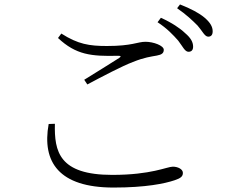

<svg xmlns="http://www.w3.org/2000/svg" viewBox="-20 -833 1040 864"><path d="M782 -650C802 -624 812 -600 828 -600C841 -600 849 -607 849 -623C849 -643 839 -662 813 -684C790 -706 753 -731 704 -753L689 -733C732 -705 760 -675 782 -650ZM869 -718C891 -693 901 -668 917 -668C930 -668 937 -676 937 -692C937 -712 927 -731 900 -754C876 -774 839 -794 790 -813L777 -796C820 -766 845 -742 869 -718ZM241 -662C322 -586 391 -579 511 -582C525 -582 526 -579 516 -572C477 -547 412 -507 359 -474L373 -453C437 -487 530 -536 578 -554C630 -575 659 -578 686 -583C708 -587 717 -594 717 -609C717 -628 670 -645 635 -645C598 -645 576 -626 461 -626C382 -626 331 -634 256 -682ZM227 -276C224 -151 246 -46 485 -46C662 -46 731 -83 758 -83C780 -83 803 -72 803 -55C803 -39 793 -31 766 -22C722 -7 636 11 491 11C245 11 168 -104 199 -275Z"/></svg>

Font: Noto Serif CJK KR Light
Style: Regular
Weight: 300
Designer: Ryoko NISHIZUKA 西塚涼子 (kana & ideographs); Frank Grießhammer (Latin, Greek & Cyrillic); Wenlong ZHANG 张文龙 (bopomofo); San
Foundry: Adobe
Version: Version 2.001;hotconv 1.1.0;makeotfexe 2.6.0